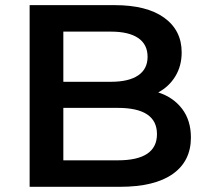

<svg xmlns="http://www.w3.org/2000/svg" viewBox="-20 -720 801 740"><path d="M94.2 0V-700.2H421.9Q545.9 -700.2 613 -651.6Q680.2 -603 680.2 -518.1Q680.2 -466.3 656 -426.3Q631.8 -386.2 589.8 -363.8Q647.9 -345.2 681.9 -300.5Q715.8 -255.9 715.8 -189.9Q715.8 -99.1 646 -49.6Q576.2 0 441.9 0ZM224.1 -102.1H434.1Q585 -102.1 585 -203.1Q585 -304.2 434.1 -304.2H224.1ZM224.1 -404.8H408.2Q476.1 -404.8 512.5 -429.4Q548.8 -454.1 548.8 -501Q548.8 -548.8 512.5 -573.5Q476.1 -598.1 408.2 -598.1H224.1Z"/></svg>

Font: Montserrat SemiBold
Style: Regular
Weight: 600
Designer: Julieta Ulanovsky
Foundry: Julieta Ulanovsky
Version: Version 7.200